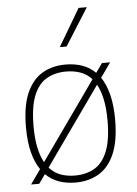

<svg xmlns="http://www.w3.org/2000/svg" viewBox="-56 -851 642 903"><g transform="rotate(-5 264.5 -399.5)"><path d="M426.5 -471.5Q449.5 -438 462.2 -388.2Q475 -338.5 475 -270Q475 -171 448.8 -109.5Q422.5 -48 375 -19.5Q327.5 9 264.5 9Q222 9 186.2 -3.5Q150.5 -16 123.5 -43L93 0H54.5L103 -68.5Q79.5 -102 66.8 -152Q54 -202 54 -270Q54 -369.5 80.5 -430.5Q107 -491.5 154.2 -519.8Q201.5 -548 264.5 -548Q307 -548 342.8 -535.8Q378.5 -523.5 405.5 -496.5L436.5 -540H475ZM264.5 -515Q211.5 -515 172.2 -492.2Q133 -469.5 111.5 -416.2Q90 -363 90 -271.5Q90 -213.5 99 -171Q108 -128.5 124.5 -99.5L385.5 -468Q363 -493 332.2 -504Q301.5 -515 264.5 -515ZM264.5 -24Q317.5 -24 356.8 -47Q396 -70 417.5 -123.8Q439 -177.5 439 -268.5Q439 -326.5 430 -369Q421 -411.5 404.5 -440.5L143.5 -72Q166 -46.5 196.5 -35.2Q227 -24 264.5 -24ZM245.5 -632 349.5 -808H388.5L277.5 -632Z"/></g></svg>

Font: Encode Sans Th
Style: Regular
Weight: 100
Designer: Multiple Designers
Foundry: Impallari Type
Version: Version 3.002; ttfautohint (v1.8.3) -l 8 -r 50 -G 200 -x 14 